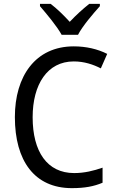

<svg xmlns="http://www.w3.org/2000/svg" viewBox="-20 -964 604 994"><path d="M299 -784H384C407 -829 462 -893 497 -932V-944H442C407 -916 376 -888 341 -851C309 -886 273 -921 242 -944H187V-932C223 -890 275 -828 299 -784ZM362 -646C416 -646 463 -630 502 -610L535 -685C486 -710 426 -724 362 -724C163 -724 57 -569 57 -358C57 -131 159 10 352 10C419 10 466 1 511 -18V-96C465 -80 417 -68 364 -68C224 -68 149 -179 149 -357C149 -527 225 -646 362 -646Z"/></svg>

Font: Noto Sans Gurmukhi SemiCondensed
Style: Regular
Weight: 400
Width: 4
Designer: Jelle Bosma - Monotype Design Team
Foundry: Monotype Imaging Inc.
Version: Version 2.004